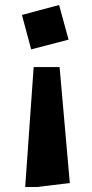

<svg xmlns="http://www.w3.org/2000/svg" viewBox="-20 -586 370 770"><path d="M68 -526 217 -566 255 -427 105 -388ZM115 -317H219L260 148L128 164H81Z"/></svg>

Font: Suez One
Style: Regular
Weight: 400
Version: Version 1.000